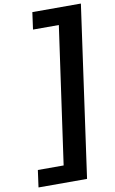

<svg xmlns="http://www.w3.org/2000/svg" viewBox="-116 -915 735 1231"><g transform="rotate(-10 251.5 -300.0)"><path d="M47 146 46 147 31 256 32 257H346L347 256L503 -856L502 -857H188L187 -856L172 -747L173 -746H340L214 146Z"/></g></svg>

Font: Hussar Woodtype
Style: SeBdObl
Weight: 900
Foundry: Cannot Into Space Fonts
Version: Version 1.07